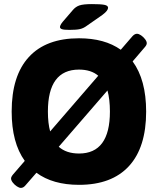

<svg xmlns="http://www.w3.org/2000/svg" viewBox="-20 -895 771 938"><path d="M82 23Q74 23 62.5 15.5Q51 8 42.5 -3Q34 -14 34 -23Q34 -31 44 -43L101 -109Q37 -198 37 -350Q37 -525 121 -616.5Q205 -708 366 -708Q491 -708 570 -652L627 -718Q638 -730 649 -730Q658 -730 669 -722.5Q680 -715 688.5 -704Q697 -693 697 -684Q697 -675 687 -664L628 -595Q694 -505 694 -350Q694 -175 610 -83.5Q526 8 366 8Q238 8 158 -51L104 11Q94 23 82 23ZM214 -350Q214 -293 225 -253L460 -525Q425 -555 366 -555Q214 -555 214 -350ZM366 -145Q517 -145 517 -350Q517 -410 505 -453L267 -178Q304 -145 366 -145ZM320 -749Q292 -749 282.5 -752.5Q273 -756 273 -763Q273 -766 275.5 -772Q278 -778 286 -788L335 -845Q349 -862 368 -868.5Q387 -875 429 -875Q471 -875 489.5 -871.5Q508 -868 508 -857Q508 -851 502 -842.5Q496 -834 480 -822L404 -769Q388 -757 371 -753Q354 -749 320 -749Z"/></svg>

Font: Asap ExtraBold
Style: Regular
Weight: 800
Designer: Pablo Cosgaya
Foundry: Omnibus-Type
Version: Version 3.001; ttfautohint (v1.8.4.7-5d5b)